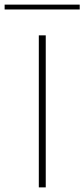

<svg xmlns="http://www.w3.org/2000/svg" viewBox="-38 -811 365 831"><path d="M130 0V-658H160V0ZM-18 -770V-791H307V-770Z"/></svg>

Font: Ysabeau Office Thin
Style: Regular
Weight: 250
Designer: Christian Thalmann (Catharsis Fonts)
Version: Version 2.001;gftools[0.9.30]; featfreeze: tnum,lnum,ss02